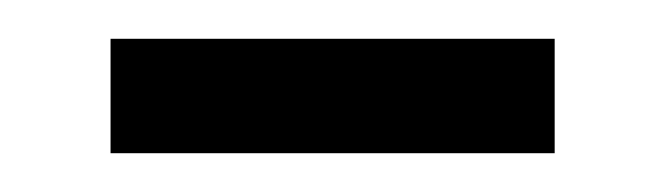

<svg xmlns="http://www.w3.org/2000/svg" viewBox="-20 -320 342 99"><path d="M37 -241V-300H266V-241Z"/></svg>

Font: Archivo SemiCondensed Thin
Style: Regular
Weight: 250
Width: 4
Designer: Hector Gatti
Foundry: Omnibus-Type
Version: Version 2.001